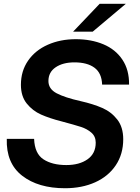

<svg xmlns="http://www.w3.org/2000/svg" viewBox="-20 -985 742 1019"><path d="M16 -248H161Q164 -170 210.5 -139.5Q257 -109 332 -109Q401 -109 444.5 -139.5Q488 -170 488 -228Q488 -261 465 -281Q442 -301 409.5 -311.5Q377 -322 306 -341Q243 -357 198 -377Q153 -397 122 -435.5Q91 -474 91 -535Q91 -608 129 -663Q167 -718 233.5 -747.5Q300 -777 382 -777Q464 -777 528.5 -750Q593 -723 629.5 -668.5Q666 -614 665 -536H522Q520 -597 481.5 -625.5Q443 -654 375 -654Q314 -654 275.5 -628Q237 -602 237 -555Q237 -513 280.5 -490Q324 -467 409 -448Q475 -433 523 -412Q571 -391 602.5 -350.5Q634 -310 634 -246Q634 -167 594.5 -108Q555 -49 485 -17.5Q415 14 325 14Q183 14 97.5 -52.5Q12 -119 16 -248ZM472 -817H368L509 -965H648Z"/></svg>

Font: Open Sauce Sans
Style: Bold Italic
Weight: 700
Italic angle: -10°
Designer: Alfredo Marco Pradil
Foundry: Creative Sauce Fz LLC
Version: Version 1.477